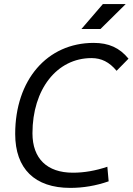

<svg xmlns="http://www.w3.org/2000/svg" viewBox="-20 -914 652 944"><path d="M325.2 9.8C388.2 9.8 451.2 -0.5 514.2 -22.5L507.8 -94.2C450.2 -74.7 394 -64.9 338.4 -64.9C211.4 -64.9 139.6 -134.3 139.6 -258.8C139.6 -475.1 259.8 -628.4 429.7 -628.4C478.5 -628.4 517.6 -608.9 553.2 -565.9L611.8 -625.5C567.9 -679.2 514.6 -703.1 440.4 -703.1C211.4 -703.1 54.7 -520.5 54.7 -255.4C54.7 -84.5 150.9 9.8 325.2 9.8ZM380.4 -771.5H474.1L598.1 -894H485.8Z"/></svg>

Font: Cascadia Mono NF SemiLight
Style: Italic
Weight: 350
Italic angle: -10°
Monospace: yes
Designer: Aaron Bell
Foundry: Saja Typeworks
Version: Version 2404.023